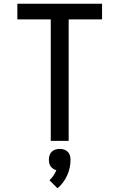

<svg xmlns="http://www.w3.org/2000/svg" viewBox="-20 -755 640 1029"><path d="M252 0V-651H73V-735H527V-651H348V0ZM288 254 245 211Q257 200 266.5 186Q276 172 282 157Q273 155 265 149.5Q257 144 251.5 136.5Q246 129 244 119.5Q242 110 242 101Q242 89 245.5 77.5Q249 66 257.5 58Q266 50 277 46.5Q288 43 300 43Q312 43 323 46.5Q334 50 342.5 58Q351 66 354.5 77.5Q358 89 358 101Q358 123 353.5 144Q349 165 340 185Q331 205 318 222.5Q305 240 288 254Z"/></svg>

Font: Iosevka Custom Medium Extended
Style: Regular
Weight: 500
Width: 7
Monospace: yes
Designer: Belleve Invis
Foundry: Belleve Invis
Version: Version 11.2.4; ttfautohint (v1.8.4)